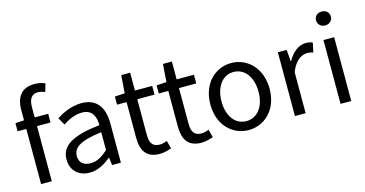

<svg xmlns="http://www.w3.org/2000/svg" viewBox="-83 -1187 3003 1578"><g transform="rotate(-15 1419.0 -398.0)"><path d="M356 -791C330 -802 298 -809 265 -809C157 -809 107 -740 107 -630V-543L33 -538V-469H107V0H198V-469H313V-543H198V-629C198 -699 223 -736 275 -736C294 -736 316 -731 336 -722Z M520 13C587 13 648 -22 700 -65H703L711 0H786V-334C786 -468 730 -557 598 -557C511 -557 434 -518 384 -486L420 -423C463 -452 520 -481 583 -481C672 -481 695 -414 695 -344C464 -318 361 -259 361 -141C361 -43 429 13 520 13ZM546 -60C492 -60 450 -85 450 -147C450 -217 512 -262 695 -284V-132C642 -85 599 -60 546 -60Z M1115 13C1148 13 1184 3 1215 -7L1197 -75C1179 -68 1154 -61 1135 -61C1072 -61 1051 -99 1051 -166V-469H1198V-543H1051V-695H975L964 -543L879 -538V-469H960V-168C960 -59 999 13 1115 13Z M1470 13C1503 13 1539 3 1570 -7L1552 -75C1534 -68 1509 -61 1490 -61C1427 -61 1406 -99 1406 -166V-469H1553V-543H1406V-695H1330L1319 -543L1234 -538V-469H1315V-168C1315 -59 1354 13 1470 13Z M1872 13C2005 13 2124 -91 2124 -271C2124 -452 2005 -557 1872 -557C1739 -557 1620 -452 1620 -271C1620 -91 1739 13 1872 13ZM1872 -63C1778 -63 1715 -146 1715 -271C1715 -396 1778 -481 1872 -481C1966 -481 2030 -396 2030 -271C2030 -146 1966 -63 1872 -63Z M2267 0H2358V-349C2394 -442 2450 -474 2495 -474C2517 -474 2530 -472 2548 -465L2565 -545C2548 -554 2531 -557 2507 -557C2446 -557 2391 -513 2353 -444H2350L2342 -543H2267Z M2655 0H2746V-543H2655ZM2701 -655C2737 -655 2764 -680 2764 -714C2764 -751 2737 -773 2701 -773C2665 -773 2638 -751 2638 -714C2638 -680 2665 -655 2701 -655Z"/></g></svg>

Font: Squished Noto Sans CJK JP Regular
Style: Regular
Weight: 400
Designer: Ryoko NISHIZUKA (kana & ideographs); Paul D. Hunt (Latin, Greek & Cyrillic); Wenlong ZHANG (bopomofo); Sandoll Communica
Foundry: Adobe Systems Incorporated
Version: Version 1.004;PS 1.004;hotconv 1.0.82;makeotf.lib2.5.63406